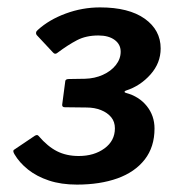

<svg xmlns="http://www.w3.org/2000/svg" viewBox="-20 -877 507 519"><path d="M79.3 -782.2Q76.9 -784.9 77.5 -788.8Q78 -792.7 82.2 -796.1Q112.8 -823.9 157.7 -840.4Q202.6 -857 250.5 -857Q328.2 -857 371.3 -826.4Q414.3 -795.7 414.3 -746Q414.3 -706.6 386.8 -675.7Q359.3 -644.7 320.9 -632.3Q317.2 -631.3 316.8 -629.1Q316.4 -626.9 320.4 -625.9Q355.9 -616.4 376.8 -590.3Q397.7 -564.1 397.7 -529.6Q397.7 -479.9 371.3 -445.9Q344.8 -411.9 297.6 -394.9Q250.4 -378 187.9 -378Q145.4 -378 112.3 -389Q79.3 -400 55.9 -418.6Q32.4 -437.3 18.9 -460.4Q14 -469.1 17.4 -471.8L74.1 -510Q81.1 -514.2 84.5 -509.3Q108.8 -481 134.1 -468.2Q159.5 -455.3 192.9 -455.3Q234.4 -455.3 262.5 -475.9Q290.6 -496.5 290.6 -530.1Q290.6 -547.9 280.5 -560.2Q270.3 -572.5 253 -579.4Q235.7 -586.4 213.7 -586.4L155.3 -587.1Q147.5 -587.1 148.1 -594.2L156.5 -658Q157.2 -663.4 166.5 -663.4L209.7 -664.1Q236.1 -664.8 258 -674.7Q279.9 -684.5 293.1 -701.1Q306.2 -717.7 306.2 -737.3Q306.2 -757.1 289.9 -769.1Q273.6 -781.1 245.8 -781.1Q212.7 -781.1 188.3 -768.4Q163.9 -755.7 135.5 -734.4Q128.8 -728.7 123.4 -735L79.3 -782.2Z"/></svg>

Font: Libre Franklin Thin
Style: Italic
Weight: 100
Italic angle: -8°
Designer: Pablo Impallari, Rodrigo Fuenzalida, Nhung Nguyen
Foundry: Impallari Type
Version: Version 3.000